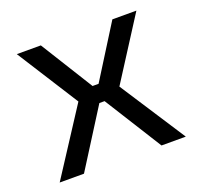

<svg xmlns="http://www.w3.org/2000/svg" viewBox="-93 -589 717 691"><g transform="rotate(-20 265.5 -243.5)"><path d="M276 -220 414 0H507L344 -251L495 -487H403L277 -286H254L129 -487H37L187 -251L24 0H117L256 -220Z"/></g></svg>

Font: SnT
Style: Regular
Weight: 400
Designer: Natanael Gama
Version: Version 1.001;PS 001.001;hotconv 1.0.70;makeotf.lib2.5.58329